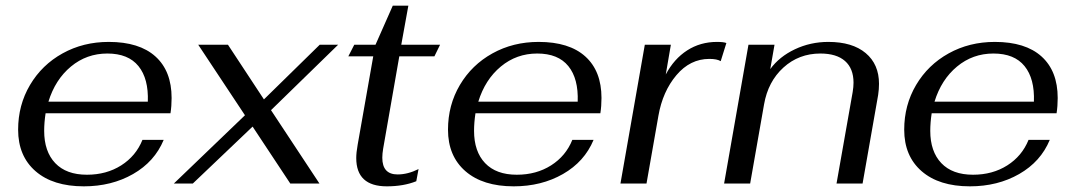

<svg xmlns="http://www.w3.org/2000/svg" viewBox="-20 -648 3798 678"><path d="M136 -186Q136 -113 175 -72Q214 -31 287 -31Q356 -31 408 -64Q460 -97 483 -154H558Q526 -77 450 -33.5Q374 10 276 10Q167 10 105.5 -43.5Q44 -97 44 -190Q44 -277 86 -348Q128 -419 201 -459.5Q274 -500 364 -500Q472 -500 529 -448.5Q586 -397 586 -302Q586 -273 582 -248H141Q136 -215 136 -186ZM151 -289H502Q505 -370 469 -414.5Q433 -459 359 -459Q286 -459 230.5 -413Q175 -367 151 -289Z M937 -259 1108 0H1005L872 -201L661 0H594L845 -241L680 -490H785L912 -297L1109 -490H1174Z M1238 -90Q1238 -109 1243 -137L1298 -449H1210L1231 -490H1306L1367 -628H1422L1397 -490H1534L1514 -449H1390L1333 -123Q1330 -105 1330 -91Q1330 -32 1384 -32Q1420 -32 1458 -51L1450 -8Q1405 10 1346 10Q1238 10 1238 -90Z M1654 -186Q1654 -113 1693 -72Q1732 -31 1805 -31Q1874 -31 1926 -64Q1978 -97 2001 -154H2076Q2044 -77 1968 -33.5Q1892 10 1794 10Q1685 10 1623.5 -43.5Q1562 -97 1562 -190Q1562 -277 1604 -348Q1646 -419 1719 -459.5Q1792 -500 1882 -500Q1990 -500 2047 -448.5Q2104 -397 2104 -302Q2104 -273 2100 -248H1659Q1654 -215 1654 -186ZM1669 -289H2020Q2023 -370 1987 -414.5Q1951 -459 1877 -459Q1804 -459 1748.5 -413Q1693 -367 1669 -289Z M2257 -490H2349L2331 -385Q2360 -440 2406.5 -470Q2453 -500 2512 -500Q2536 -500 2545 -496L2525 -432Q2512 -440 2485 -440Q2417 -440 2368.5 -382.5Q2320 -325 2305 -239L2263 0H2171Z M2623 -490H2715L2700 -404Q2732 -448 2787 -474Q2842 -500 2905 -500Q2990 -500 3037 -460.5Q3084 -421 3084 -352Q3084 -333 3081 -313L3026 0H2934L2991 -323Q2994 -341 2994 -356Q2994 -406 2964 -432.5Q2934 -459 2877 -459Q2801 -459 2746.5 -409.5Q2692 -360 2678 -279L2629 0H2537Z M3265 -186Q3265 -113 3304 -72Q3343 -31 3416 -31Q3485 -31 3537 -64Q3589 -97 3612 -154H3687Q3655 -77 3579 -33.5Q3503 10 3405 10Q3296 10 3234.5 -43.5Q3173 -97 3173 -190Q3173 -277 3215 -348Q3257 -419 3330 -459.5Q3403 -500 3493 -500Q3601 -500 3658 -448.5Q3715 -397 3715 -302Q3715 -273 3711 -248H3270Q3265 -215 3265 -186ZM3280 -289H3631Q3634 -370 3598 -414.5Q3562 -459 3488 -459Q3415 -459 3359.5 -413Q3304 -367 3280 -289Z"/></svg>

Font: Fahkwang
Style: Italic
Weight: 400
Italic angle: -10°
Version: Version 1.000; ttfautohint (v1.6)